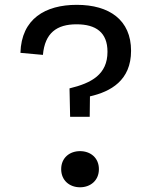

<svg xmlns="http://www.w3.org/2000/svg" viewBox="-20 -762 660 794"><path d="M311 12.5C354 12.5 389 -15.5 389 -62.5C389 -109.5 354 -137 311 -137C268 -137 233 -109.5 233 -62.5C233 -15.5 268 12.5 311 12.5ZM64.5 -543.5 157.5 -535C165.5 -625 214 -661.5 296.5 -661.5C376.5 -661.5 424.5 -628 424.5 -548C424.5 -454 358.5 -418.5 267.5 -396.5L270 -279H351L352 -363.5C437.5 -383 522 -429 522 -552C522 -679 432.5 -742 297.5 -742C167.5 -742 68.5 -684.5 64.5 -543.5Z"/></svg>

Font: Monaspace Argon
Style: Regular
Weight: 400
Designer: Riley Cran & the Lettermatic Team
Foundry: Lettermatic
Version: Version 1.200 (Monaspace Argon)